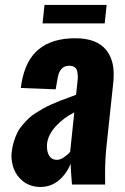

<svg xmlns="http://www.w3.org/2000/svg" viewBox="-20 -741 503 771"><path d="M150.9 -647 158.7 -721.2H408.2L400.4 -647ZM141.1 9.8Q102.5 9.3 74.2 -11.7Q46.9 -32.7 35.2 -64Q26.4 -87.9 25.9 -114.3Q25.9 -122.1 26.9 -129.9Q29.3 -152.3 35.6 -172.6Q42 -192.9 50 -209Q58.1 -225.1 71.3 -240.2Q84.5 -255.4 95.7 -266.1Q106.9 -276.9 125.2 -288.3Q143.6 -299.8 155.8 -306.6Q168 -313.5 189 -322.8Q210 -332 221.4 -336.4Q232.9 -340.8 254.9 -348.9Q276.9 -356.9 285.6 -360.4L291 -412.6Q292.5 -424.8 292.5 -434.6Q292 -451.2 288.1 -460.9Q281.2 -476.6 257.8 -477.1Q217.8 -477.1 210.4 -421.4L203.6 -382.3L63.5 -387.7Q64 -390.1 65.2 -398.7Q66.4 -407.2 66.4 -407.7Q82.5 -500.5 136.5 -543.9Q190.4 -587.4 282.2 -587.4Q368.2 -587.4 406.2 -540.5Q437 -502.4 436.5 -441.4Q436.5 -427.2 435.1 -411.6L406.7 -145Q401.9 -95.7 401.9 -40.5Q401.9 -20.5 402.3 0H269Q263.7 -63 263.7 -83.5Q248 -43.9 216.6 -17.1Q185.1 9.8 141.1 9.8ZM208 -99.1Q221.7 -99.1 236.6 -109.1Q251.5 -119.1 261.7 -131.3L278.3 -289.6Q235.4 -268.1 204.3 -234.4Q173.3 -200.7 168.9 -164.1Q168.5 -157.7 168.5 -151.9Q168.9 -130.9 176.8 -116.7Q187.5 -99.1 208 -99.1Z"/></svg>

Font: Oswald
Style: Demi-Bold
Weight: 600
Designer: Vernon Adams
Foundry: Vernon Adams
Version: 3.0; ttfautohint (v0.94.23-7a4d-dirty) -l 8 -r 50 -G 200 -x 